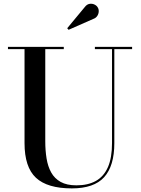

<svg xmlns="http://www.w3.org/2000/svg" viewBox="-20 -1003 760 1037"><path d="M693.5 -750V-737.5H597.5V-230Q597.5 -106.5 542.5 -46Q487.5 14.5 368 14.5Q235.5 14.5 174 -43Q112.5 -100.5 112.5 -230V-737.5H23V-750H324.5V-737.5H224.5V-240Q224.5 -190.5 231.5 -147.2Q238.5 -104 256.5 -71.5Q274.5 -39 307.5 -20.5Q340.5 -2 393 -2Q455 -2 497.8 -25.8Q540.5 -49.5 562.8 -100Q585 -150.5 585 -230V-737.5H492.5V-750ZM350.5 -842 343 -850.5 438 -965Q449 -979.5 463 -982Q477 -984.5 489.2 -979Q501.5 -973.5 507.5 -963.5Q514 -953.5 513.2 -940.5Q512.5 -927.5 505.2 -916.8Q498 -906 485.5 -901.5Z"/></svg>

Font: Bodoni Moda 18pt Medium
Style: Regular
Weight: 500
Designer: Owen Earl
Foundry: indestructible type
Version: Version 2.004